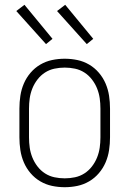

<svg xmlns="http://www.w3.org/2000/svg" viewBox="-20 -773 540 801"><path d="M250 8Q223 8 197 2.5Q171 -3 148 -16.5Q125 -30 107.5 -50.5Q90 -71 79.5 -95.5Q69 -120 65 -146.5Q61 -173 61 -200V-320Q61 -347 65 -373.5Q69 -400 79.5 -424.5Q90 -449 107.5 -469.5Q125 -490 148 -503.5Q171 -517 197 -522.5Q223 -528 250 -528Q277 -528 303 -522.5Q329 -517 352 -503.5Q375 -490 392.5 -469.5Q410 -449 420.5 -424.5Q431 -400 435 -373.5Q439 -347 439 -320V-200Q439 -173 435 -146.5Q431 -120 420.5 -95.5Q410 -71 392.5 -50.5Q375 -30 352 -16.5Q329 -3 303 2.5Q277 8 250 8ZM250 -29Q272 -29 293 -33.5Q314 -38 332 -49.5Q350 -61 363.5 -78.5Q377 -96 385 -116Q393 -136 396 -157Q399 -178 399 -200V-320Q399 -342 396 -363Q393 -384 385 -404Q377 -424 363.5 -441.5Q350 -459 332 -470.5Q314 -482 293 -486.5Q272 -491 250 -491Q228 -491 207 -486.5Q186 -482 168 -470.5Q150 -459 136.5 -441.5Q123 -424 115 -404Q107 -384 104 -363Q101 -342 101 -320V-200Q101 -178 104 -157Q107 -136 115 -116Q123 -96 136.5 -78.5Q150 -61 168 -49.5Q186 -38 207 -33.5Q228 -29 250 -29ZM342 -589 218 -727 252 -753 369 -611ZM172 -589 48 -727 82 -753 199 -611Z"/></svg>

Font: Iosevka Extralight
Style: Regular
Weight: 200
Monospace: yes
Designer: Belleve Invis
Foundry: Belleve Invis
Version: Version 32.0.1; ttfautohint (v1.8.4)